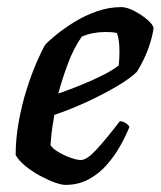

<svg xmlns="http://www.w3.org/2000/svg" viewBox="-20 -520 452 540"><path d="M164 0Q153 0 133.5 -7Q114 -14 92 -26Q70 -38 51.5 -53Q33 -68 24 -84Q24 -129 32.5 -176.5Q41 -224 54.5 -267Q68 -310 82.5 -343.5Q97 -377 107 -394Q117 -405 138.5 -422.5Q160 -440 189 -458Q218 -476 252 -488Q286 -500 321 -500Q337 -500 358 -489Q379 -478 395 -464Q411 -450 412 -441Q409 -420 401.5 -396.5Q394 -373 384 -352.5Q374 -332 365 -318Q347 -300 309 -277.5Q271 -255 224.5 -233.5Q178 -212 133 -197Q127 -164 125 -145.5Q123 -127 122 -112Q128 -102 144 -92.5Q160 -83 178 -76.5Q196 -70 207 -70Q216 -70 226.5 -77Q237 -84 250.5 -98.5Q264 -113 280.5 -133Q297 -153 317 -179Q326 -179 334 -173.5Q342 -168 344 -163Q334 -138 318 -109.5Q302 -81 280 -56Q258 -31 229 -15.5Q200 0 164 0ZM144 -257Q179 -269 210.5 -282Q242 -295 269 -308.5Q296 -322 314 -336Q315 -346 315.5 -355.5Q316 -365 316 -374Q316 -389 314.5 -402.5Q313 -416 309 -427Q301 -429 293 -429.5Q285 -430 276 -430Q260 -430 243 -427Q226 -424 210 -417Q187 -384 171 -341Q155 -298 144 -257Z"/></svg>

Font: Texturina 12pt SemiBold
Style: Italic
Weight: 600
Italic angle: -11°
Version: Version 1.002